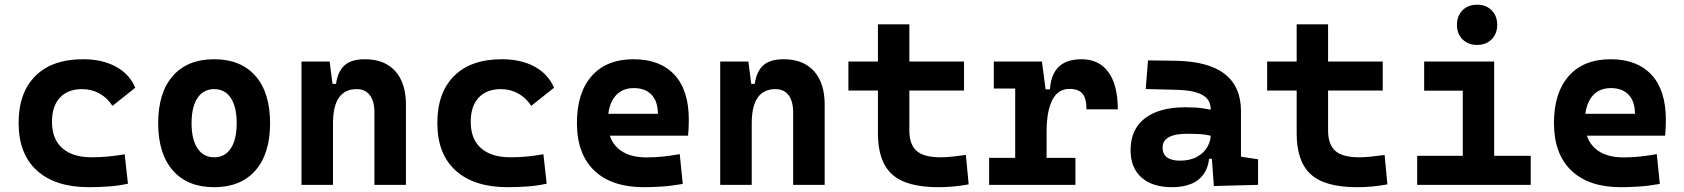

<svg xmlns="http://www.w3.org/2000/svg" viewBox="-20 -776 7071 806"><path d="M353.5 9.8Q212.4 9.8 135.3 -59.8Q58.1 -129.4 58.1 -259.8Q58.1 -386.7 128.4 -457Q198.6 -527.3 329.1 -527.3Q409.4 -527.3 466.7 -496.1Q523.9 -464.8 547.9 -407.7L452.1 -331.5Q430.8 -365.1 397.7 -383.5Q364.5 -401.9 325.2 -401.9Q264.9 -401.9 231.6 -366.2Q198.2 -330.5 198.2 -264.6Q198.2 -191.9 241.7 -153.8Q285.2 -115.7 365.2 -115.7Q400.3 -115.7 435.3 -119.1Q470.3 -122.6 503.4 -128.4L517.1 -4.9Q477.6 3.9 435.5 6.8Q393.4 9.8 353.5 9.8Z M878.9 9.8Q767.1 9.8 705.6 -60.5Q644 -130.9 644 -258.8Q644 -387.2 705.6 -457.3Q767.1 -527.3 878.9 -527.3Q990.8 -527.3 1052.3 -457.3Q1113.8 -387.2 1113.8 -258.8Q1113.8 -130.9 1052.3 -60.5Q990.8 9.8 878.9 9.8ZM879.2 -115.7Q924.3 -115.7 949 -153.1Q973.6 -190.5 973.6 -258.9Q973.6 -327.6 949 -364.7Q924.3 -401.9 878.9 -401.9Q834 -401.9 809.1 -364.7Q784.2 -327.5 784.2 -258.8Q784.2 -190.4 809.1 -153.1Q834 -115.7 879.2 -115.7Z M1551.8 0V-304.2Q1551.8 -351.1 1532.5 -376.5Q1513.2 -401.9 1477.4 -401.9Q1377.9 -401.9 1377.9 -258.3L1347.7 -423.8H1390.6Q1397.9 -476.1 1426.3 -501.7Q1454.6 -527.3 1512.2 -527.3Q1594.2 -527.3 1639.2 -477.5Q1684.1 -427.7 1684.1 -336.9V0ZM1245.6 0V-517.6H1363.8L1377.9 -408.2V0Z M2111.3 9.8Q1970.2 9.8 1893.1 -59.8Q1815.9 -129.4 1815.9 -259.8Q1815.9 -386.7 1886.2 -457Q1956.5 -527.3 2086.9 -527.3Q2167.2 -527.3 2224.5 -496.1Q2281.7 -464.8 2305.7 -407.7L2210 -331.5Q2188.6 -365.1 2155.5 -383.5Q2122.3 -401.9 2083 -401.9Q2022.7 -401.9 1989.4 -366.2Q1956.1 -330.5 1956.1 -264.6Q1956.1 -191.9 1999.5 -153.8Q2043 -115.7 2123 -115.7Q2158.1 -115.7 2193.1 -119.1Q2228.1 -122.6 2261.2 -128.4L2274.9 -4.9Q2235.5 3.9 2193.4 6.8Q2151.3 9.8 2111.3 9.8Z M2682.6 9.8Q2548.2 9.8 2475 -59.8Q2401.9 -129.4 2401.9 -259.8Q2401.9 -386.7 2464 -457Q2526.2 -527.3 2639.6 -527.3Q2750.5 -527.3 2811 -462.4Q2871.6 -397.4 2871.6 -273.4Q2871.6 -238.3 2868.5 -206.5H2488.8V-298.3H2741.7Q2741.7 -350.5 2715.1 -378.4Q2688.5 -406.2 2640.6 -406.2Q2588.9 -406.2 2560.3 -369.4Q2531.7 -332.5 2531.7 -264.6Q2531.7 -191.5 2574 -153.4Q2616.3 -115.2 2694.3 -115.2Q2729.6 -115.2 2763.7 -118.9Q2797.9 -122.6 2833.5 -128.9L2846.2 -3.9Q2796.6 4.9 2755.4 7.3Q2714.3 9.8 2682.6 9.8Z M3309.6 0V-304.2Q3309.6 -351.1 3290.3 -376.5Q3271 -401.9 3235.2 -401.9Q3135.7 -401.9 3135.7 -258.3L3105.5 -423.8H3148.4Q3155.8 -476.1 3184.1 -501.7Q3212.4 -527.3 3270 -527.3Q3352.1 -527.3 3397 -477.5Q3441.9 -427.7 3441.9 -336.9V0ZM3003.4 0V-517.6H3121.6L3135.7 -408.2V0Z M3918.5 9.8Q3784.8 9.8 3725.2 -43.9Q3665.5 -97.7 3665.5 -215.8V-283.2H3797.4V-228.5Q3797.4 -169.3 3827.8 -142.5Q3858.3 -115.7 3928.2 -115.7Q3950.7 -115.7 3976.2 -118.4Q4001.8 -121.1 4034.7 -125.5L4046.4 -2Q4014.2 3.9 3983.6 6.8Q3953 9.8 3918.5 9.8ZM3665.5 -252.4V-673.8H3797.4V-252.4ZM3541.5 -396V-517.6H4026.9V-396Z M4373.5 -222.7 4343.3 -400.9H4387.7Q4395.5 -527.3 4520 -527.3Q4593.8 -527.3 4633.1 -473.1Q4672.4 -418.9 4672.4 -316.9H4541Q4541 -362.6 4524.2 -382.7Q4507.3 -402.8 4469.7 -402.8Q4421.3 -402.8 4397.4 -356Q4373.5 -309.1 4373.5 -222.7ZM4132.3 0V-113.3H4494.6V0ZM4241.7 0V-517.6H4354L4373.5 -369.1V0ZM4151.9 -404.3V-517.6H4347.2L4356.9 -404.3Z M5075.7 4.9 5064.5 -148.4 5062.5 -215.8V-316.9Q5062.5 -358.4 5027.1 -377.7Q4991.7 -397 4921.9 -398.9L4789.6 -402.3L4799.3 -522.5L4912.1 -521Q5052.7 -519 5121.1 -465.6Q5189.5 -412.1 5189.5 -309.6V-118.2L5261.2 -107.4V0ZM4900.4 9.8Q4817.9 9.8 4772 -30.8Q4726.1 -71.3 4726.1 -146Q4726.1 -232.9 4786.1 -279.3Q4846.2 -325.7 4956.5 -325.7Q4999 -325.7 5030 -321.3Q5061 -316.9 5092.8 -307.6L5071.3 -204.6Q5040 -211.9 5015.1 -213.1Q4990.2 -214.4 4962.9 -214.4Q4860.4 -214.4 4860.4 -155.8Q4860.4 -129.4 4878.9 -115.5Q4897.5 -101.6 4933.1 -101.6Q4976.1 -101.6 5004.9 -117.7Q5033.7 -133.8 5048.1 -158.7Q5062.5 -183.6 5062.5 -210V-242.2L5081.1 -109.4H5039.6L5056.6 -125Q5055.2 -80.1 5036.1 -50Q5017.1 -20 4982.7 -5.1Q4948.2 9.8 4900.4 9.8Z M5676.3 9.8Q5542.6 9.8 5483 -43.9Q5423.3 -97.7 5423.3 -215.8V-283.2H5555.2V-228.5Q5555.2 -169.3 5585.7 -142.5Q5616.1 -115.7 5686 -115.7Q5708.5 -115.7 5734.1 -118.4Q5759.6 -121.1 5792.5 -125.5L5804.2 -2Q5772 3.9 5741.4 6.8Q5710.8 9.8 5676.3 9.8ZM5423.3 -252.4V-673.8H5555.2V-252.4ZM5299.3 -396V-517.6H5784.7V-396Z M6120.6 0V-488.3H6252.4V0ZM5929.2 0V-122.1H6130.4V0ZM6242.7 0V-122.1H6405.8V0ZM5958.5 -395.5V-517.6H6252.4V-395.5ZM6180.7 -587.4Q6143.1 -587.4 6119.6 -610.8Q6096.2 -634.3 6096.2 -671.9Q6096.2 -709.5 6119.6 -732.9Q6143.1 -756.3 6180.7 -756.3Q6218.3 -756.3 6241.7 -732.9Q6265.1 -709.5 6265.1 -671.9Q6265.1 -634.3 6241.7 -610.8Q6218.3 -587.4 6180.7 -587.4Z M6784.2 9.8Q6649.8 9.8 6576.6 -59.8Q6503.4 -129.4 6503.4 -259.8Q6503.4 -386.7 6565.6 -457Q6627.8 -527.3 6741.2 -527.3Q6852 -527.3 6912.6 -462.4Q6973.1 -397.4 6973.1 -273.4Q6973.1 -238.3 6970.1 -206.5H6590.3V-298.3H6843.3Q6843.3 -350.5 6816.7 -378.4Q6790 -406.2 6742.2 -406.2Q6690.4 -406.2 6661.9 -369.4Q6633.3 -332.5 6633.3 -264.6Q6633.3 -191.5 6675.6 -153.4Q6717.9 -115.2 6795.9 -115.2Q6831.1 -115.2 6865.3 -118.9Q6899.4 -122.6 6935.1 -128.9L6947.8 -3.9Q6898.2 4.9 6857 7.3Q6815.8 9.8 6784.2 9.8Z"/></svg>

Font: Cascadia Mono PL
Style: Regular
Weight: 400
Monospace: yes
Designer: Aaron Bell
Foundry: Saja Typeworks
Version: Version 2102.003